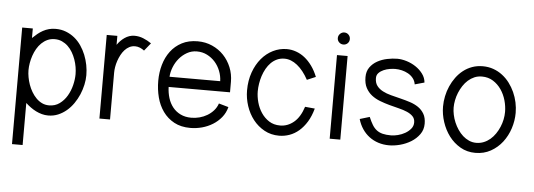

<svg xmlns="http://www.w3.org/2000/svg" viewBox="-51 -774 3104 1117"><g transform="rotate(5 1500.5 -215.5)"><path d="M48.8 192.4V-488.3H110.8V-432.6Q125 -446.3 139.6 -458.3Q154.3 -470.2 170.4 -479Q186.5 -487.8 204.6 -492.7Q222.7 -497.6 243.7 -497.6Q276.9 -497.6 304.4 -486.8Q332 -476.1 354.5 -457.8Q377 -439.5 393.8 -414.8Q410.6 -390.1 421.9 -362.1Q433.1 -334 439 -304Q444.8 -273.9 444.8 -244.6Q444.8 -217.8 438.5 -188.5Q432.1 -159.2 420.2 -131.1Q408.2 -103 390.6 -77.6Q373 -52.2 350.6 -33.2Q328.1 -14.2 301.3 -2.9Q274.4 8.3 243.7 8.3Q224.6 8.3 206.5 3.4Q188.5 -1.5 171.9 -9.8Q155.3 -18.1 139.9 -29.3Q124.5 -40.5 110.8 -53.2V192.4ZM381.8 -244.6Q381.8 -264.6 378.2 -286.6Q374.5 -308.6 366.9 -330.1Q359.4 -351.6 347.9 -371.1Q336.4 -390.6 321 -405.3Q305.7 -419.9 286.4 -428.7Q267.1 -437.5 243.7 -437.5Q220.2 -437.5 201.2 -428.7Q182.1 -419.9 166.7 -405Q151.4 -390.1 140.1 -370.6Q128.9 -351.1 121.6 -329.6Q114.3 -308.1 110.6 -286.1Q106.9 -264.2 106.9 -244.6Q106.9 -225.6 110.8 -203.9Q114.7 -182.1 122.3 -160.6Q129.9 -139.2 141.6 -119.4Q153.3 -99.6 168.5 -84.2Q183.6 -68.8 202.4 -59.8Q221.2 -50.8 243.7 -50.8Q278.8 -50.8 304.9 -69.8Q331.1 -88.9 348.1 -117.9Q365.2 -147 373.5 -180.9Q381.8 -214.8 381.8 -244.6Z M766.6 -416.5Q755.4 -425.3 741.5 -431.2Q727.5 -437 712.9 -437Q694.8 -437 679.7 -429.2Q664.6 -421.4 652.6 -408.2Q640.6 -395 631.6 -377.9Q622.6 -360.8 616.5 -342.8Q610.4 -324.7 607.4 -306.6Q604.5 -288.6 604.5 -273.4V0H542.5V-488.3H604.5V-436Q613.3 -448.7 624 -459.7Q634.8 -470.7 647.2 -479.2Q659.7 -487.8 674.1 -492.7Q688.5 -497.6 704.6 -497.6Q731 -497.6 755.9 -487.5Q780.8 -477.5 803.2 -461.9Z M1284.2 -131.8Q1275.4 -97.7 1254.2 -71.5Q1232.9 -45.4 1204.1 -27.6Q1175.3 -9.8 1141.6 -0.7Q1107.9 8.3 1073.7 8.3Q1018.6 8.3 979 -13.2Q939.5 -34.7 913.8 -70.6Q888.2 -106.4 876.2 -152.6Q864.3 -198.7 864.3 -248.5Q864.3 -297.9 877.2 -342.8Q890.1 -387.7 916 -422.1Q941.9 -456.5 981.2 -477.1Q1020.5 -497.6 1073.7 -497.6Q1119.6 -497.6 1158.4 -480.2Q1197.3 -462.9 1225.6 -433.1Q1253.9 -403.3 1270 -363.8Q1286.1 -324.2 1286.1 -279.8V-218.3H927.7Q928.7 -184.1 938.2 -153.6Q947.8 -123 966.1 -100.3Q984.4 -77.6 1011.5 -64.5Q1038.6 -51.3 1074.2 -51.3Q1098.6 -51.3 1122.6 -57.6Q1146.5 -64 1167 -76.2Q1187.5 -88.4 1203.6 -106.4Q1219.7 -124.5 1227.5 -147.9ZM1223.6 -277.8Q1222.7 -308.6 1211.4 -337.4Q1200.2 -366.2 1180.4 -388.7Q1160.6 -411.1 1133.5 -424.8Q1106.4 -438.5 1073.7 -438.5Q1043 -438.5 1016.8 -423.8Q990.7 -409.2 971.4 -386.2Q952.1 -363.3 940.7 -334.5Q929.2 -305.7 927.7 -277.8Z M1785.6 -167Q1773.4 -122.1 1753.2 -89.1Q1732.9 -56.2 1707.5 -34.4Q1682.1 -12.7 1652.6 -2.2Q1623 8.3 1591.8 8.3Q1544.4 8.3 1505.9 -12.9Q1467.3 -34.2 1440.2 -68.8Q1413.1 -103.5 1398.4 -147.9Q1383.8 -192.4 1383.8 -238.3Q1383.8 -295.9 1400.9 -343.8Q1418 -391.6 1446.8 -425.8Q1475.6 -460 1513.7 -478.8Q1551.8 -497.6 1593.8 -497.6Q1621.6 -497.6 1648.4 -488Q1675.3 -478.5 1698.7 -460Q1722.2 -441.4 1741.9 -414.1Q1761.7 -386.7 1775.9 -351.1L1725.1 -329.6Q1695.8 -383.3 1659.7 -412.1Q1623.5 -440.9 1585.4 -440.9Q1561.5 -440.9 1541.7 -431.9Q1522 -422.9 1506.6 -407.5Q1491.2 -392.1 1479.7 -371.6Q1468.3 -351.1 1460.9 -328.6Q1453.6 -306.2 1450 -283Q1446.3 -259.8 1446.3 -238.3Q1446.3 -207.5 1455.3 -174.3Q1464.4 -141.1 1482.7 -113.8Q1501 -86.4 1528.3 -68.8Q1555.7 -51.3 1592.8 -51.3Q1636.7 -51.3 1672.9 -81.3Q1709 -111.3 1728.5 -172.4Z M1953.6 -587.4Q1953.6 -572.8 1943.6 -562.7Q1933.6 -552.7 1918.5 -552.7Q1904.3 -552.7 1893.8 -562.7Q1883.3 -572.8 1883.3 -587.4Q1883.3 -602.1 1893.8 -612.5Q1904.3 -623 1918.5 -623Q1933.6 -623 1943.6 -612.5Q1953.6 -602.1 1953.6 -587.4ZM1949.2 0H1887.2V-488.3H1949.2Z M2352.5 -357.9Q2349.1 -378.9 2336.9 -394Q2324.7 -409.2 2307.6 -418.7Q2290.5 -428.2 2270.8 -432.9Q2251 -437.5 2232.4 -437.5Q2218.8 -437.5 2200.2 -434.6Q2181.6 -431.6 2164.8 -424.3Q2147.9 -417 2136.2 -405Q2124.5 -393.1 2124.5 -375Q2124.5 -347.2 2137.7 -329.8Q2150.9 -312.5 2172.4 -301.3Q2193.8 -290 2221.2 -283Q2248.5 -275.9 2277.3 -268.8Q2306.2 -261.7 2333.5 -252.9Q2360.8 -244.1 2382.3 -229.5Q2403.8 -214.8 2417 -192.1Q2430.2 -169.4 2430.2 -134.8Q2430.2 -99.6 2410.9 -72.8Q2391.6 -45.9 2362.3 -27.8Q2333 -9.8 2298.8 -0.7Q2264.6 8.3 2234.4 8.3Q2200.7 8.3 2171.4 -1.2Q2142.1 -10.7 2118.7 -28.3Q2095.2 -45.9 2077.9 -71.5Q2060.5 -97.2 2051.3 -129.4L2108.4 -146.5Q2119.6 -120.1 2130.6 -101.8Q2141.6 -83.5 2156.5 -72Q2171.4 -60.5 2191.7 -55.4Q2211.9 -50.3 2241.2 -50.3Q2258.8 -50.3 2281 -55.9Q2303.2 -61.5 2322.5 -72.5Q2341.8 -83.5 2355.2 -99.6Q2368.7 -115.7 2368.7 -136.7Q2368.7 -158.7 2355.5 -172.4Q2342.3 -186 2320.8 -195.3Q2299.3 -204.6 2272 -211.2Q2244.6 -217.8 2216.1 -225.6Q2187.5 -233.4 2160.2 -243.9Q2132.8 -254.4 2111.3 -271.2Q2089.8 -288.1 2076.7 -313Q2063.5 -337.9 2063.5 -375Q2063.5 -409.2 2080.3 -432.6Q2097.2 -456.1 2123.3 -470.5Q2149.4 -484.9 2180.4 -491.2Q2211.4 -497.6 2239.3 -497.6Q2264.6 -497.6 2293.5 -488.8Q2322.3 -480 2346.9 -463.6Q2371.6 -447.3 2388.7 -424.3Q2405.8 -401.4 2408.2 -373.5Z M2952.1 -243.7Q2952.1 -197.8 2937.5 -152.8Q2922.9 -107.9 2895.3 -72Q2867.7 -36.1 2827.9 -13.9Q2788.1 8.3 2738.3 8.3Q2689.5 8.3 2650.4 -14.4Q2611.3 -37.1 2584.2 -73.2Q2557.1 -109.4 2542.5 -154.3Q2527.8 -199.2 2527.8 -243.7Q2527.8 -273.9 2534.2 -304.7Q2540.5 -335.4 2553 -363.5Q2565.4 -391.6 2583.3 -416Q2601.1 -440.4 2624.5 -458.7Q2647.9 -477.1 2676.5 -487.3Q2705.1 -497.6 2738.3 -497.6Q2771.5 -497.6 2800.3 -487.3Q2829.1 -477.1 2853 -458.7Q2877 -440.4 2895.3 -416Q2913.6 -391.6 2926.3 -363.5Q2939 -335.4 2945.6 -304.7Q2952.1 -273.9 2952.1 -243.7ZM2890.1 -243.7Q2890.1 -276.9 2880.4 -311.3Q2870.6 -345.7 2851.3 -373.8Q2832 -401.9 2803.7 -419.7Q2775.4 -437.5 2738.3 -437.5Q2714.8 -437.5 2694.8 -429Q2674.8 -420.4 2658.2 -405.8Q2641.6 -391.1 2628.9 -371.6Q2616.2 -352.1 2607.4 -330.6Q2598.6 -309.1 2594.2 -286.6Q2589.8 -264.2 2589.8 -243.7Q2589.8 -223.6 2594.5 -201.4Q2599.1 -179.2 2608.2 -157.7Q2617.2 -136.2 2630.4 -116.7Q2643.6 -97.2 2659.9 -82.5Q2676.3 -67.9 2696 -59.1Q2715.8 -50.3 2738.3 -50.3Q2761.7 -50.3 2782.2 -58.6Q2802.7 -66.9 2819.6 -81.3Q2836.4 -95.7 2849.6 -115Q2862.8 -134.3 2871.8 -155.8Q2880.9 -177.2 2885.5 -199.7Q2890.1 -222.2 2890.1 -243.7Z"/></g></svg>

Font: SengBuhan
Style: Regular
Weight: 400
Designer: John M. Durdin
Foundry: Lao Script for Windows
Version: Version 1.400